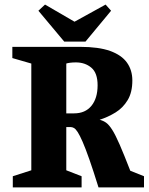

<svg xmlns="http://www.w3.org/2000/svg" viewBox="-20 -820 650 840"><path d="M36 0V-49L117 -75V-542L34 -566V-615H331Q412 -615 462 -597Q512 -579 535.5 -546Q559 -513 559 -468Q559 -416 538.5 -382Q518 -348 485.5 -328Q453 -308 416 -296Q432 -292 444.5 -283Q457 -274 471 -252Q485 -230 503.5 -187.5Q522 -145 550 -73L610 -49V0H411Q388 -74 371 -122.5Q354 -171 341.5 -199.5Q329 -228 320 -242Q311 -256 303.5 -260Q296 -264 290 -264H270V-75L337 -49V0ZM270 -324H304Q353 -324 380 -357Q407 -390 407 -447Q407 -501 379.5 -524Q352 -547 312 -547Q298 -547 286.5 -545.5Q275 -544 270 -542ZM261 -638 148 -773 177 -800 306 -725 442 -800 466 -773 354 -638Z"/></svg>

Font: Manuale ExtraBold
Style: Regular
Weight: 800
Version: Version 1.002